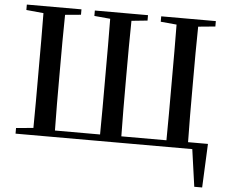

<svg xmlns="http://www.w3.org/2000/svg" viewBox="-61 -806 1295 1089"><g transform="rotate(5 587.0 -261.5)"><path d="M47.9 0V-32.2L146 -41Q147 -116.2 147 -192.1Q147 -268.1 147 -347.2V-391.1Q147 -468.3 147 -544.4Q147 -620.6 146 -694.8L47.9 -704.1V-734.9H358.9V-704.1L269 -695.8Q267.6 -621.1 267.3 -544.7Q267.1 -468.3 267.1 -391.1V-347.2Q267.1 -266.6 267.3 -189.2Q267.6 -111.8 269 -37.1H525.9Q526.9 -113.3 526.9 -190.4Q526.9 -267.6 526.9 -347.2V-391.1Q526.9 -468.3 526.9 -544.7Q526.9 -621.1 525.9 -695.8L435.1 -704.1V-734.9H737.8V-704.1L647 -694.8Q645.5 -620.6 645.3 -544.4Q645 -468.3 645 -391.1V-347.2Q645 -266.6 645.3 -189.2Q645.5 -111.8 647 -37.1H903.8Q904.8 -111.8 904.8 -189.2Q904.8 -266.6 904.8 -347.2V-391.1Q904.8 -468.3 904.8 -544.7Q904.8 -621.1 903.8 -695.8L813 -704.1V-734.9H1124V-704.1L1026.9 -694.8Q1025.4 -620.6 1025.1 -544.4Q1024.9 -468.3 1024.9 -391.1V-347.2Q1024.9 -267.6 1025.1 -190.4Q1025.4 -113.3 1026.9 -37.1H1140.1L1128.9 211.9H1084L1054.2 0Z"/></g></svg>

Font: Source Han Serif TW SemiBold
Style: Regular
Weight: 600
Designer: Ryoko NISHIZUKA Ë•øÂ°öÊ∂ºÂ≠ê (kana & ideographs); Frank Grie√ühammer (Latin, Greek & Cyrillic); Wenlong ZHANG Âº†ÊñáÈæô 
Foundry: Adobe
Version: Version 2.003;hotconv 1.1.1;makeotfexe 2.6.0